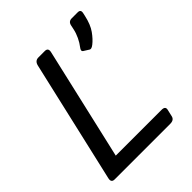

<svg xmlns="http://www.w3.org/2000/svg" viewBox="-202 -840 959 959"><g transform="rotate(-45 277.5 -360.5)"><path d="M48.8 0Q24.4 0 30.8 -26.9L179.7 -673.3Q186 -700.2 210.4 -700.2H255.4Q279.8 -700.2 273.4 -673.3L136.7 -80.1H460.4Q487.3 -80.1 481.9 -58.1L473.6 -22Q468.8 0 441.9 0ZM391.1 -564.5Q379.9 -571.8 393.6 -588.9Q406.7 -605.5 418 -628.9Q429.2 -652.3 434.1 -675.8L439 -698.7Q443.8 -720.7 466.3 -720.7H508.3Q529.8 -720.7 524.9 -698.7L521.5 -683.1Q510.3 -631.8 488.8 -601.8Q467.3 -571.8 445.3 -554.7Q428.2 -541.5 419.9 -546.4Z"/></g></svg>

Font: Istok
Style: Italic
Weight: 500
Italic angle: -13°
Designer: Andrey V. Panov
Foundry: Andrey V. Panov
Version: Version 1.0.3